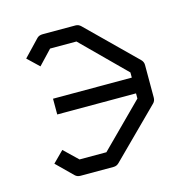

<svg xmlns="http://www.w3.org/2000/svg" viewBox="-86 -682 712 718"><g transform="rotate(-15 270.0 -323.0)"><path d="M57 -118 99 -160 152 -109H256L420 -273V-293H115V-354H420V-374L255 -538H153L101 -483L57 -525L118 -589Q126 -597 140 -597H267Q279 -597 288 -588L471 -408Q480 -399 480 -387V-261Q480 -248 472 -240L289 -58Q280 -49 268 -49H140Q127 -49 119 -57Z"/></g></svg>

Font: 3270 Nerd Font
Style: Regular
Weight: 400
Monospace: yes
Version: Version 3.0.1;Nerd Fonts 3.3.0